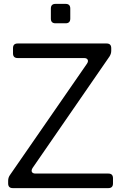

<svg xmlns="http://www.w3.org/2000/svg" viewBox="-20 -969 624 989"><path d="M46 0Q22 0 22 -24V-38Q22 -54 31 -67L428 -641Q436 -653 431.5 -661.5Q427 -670 413 -670H71Q47 -670 47 -694V-721Q47 -745 71 -745H529Q553 -745 553 -721V-707Q553 -692 544 -678L148 -104Q140 -91 144.5 -83Q149 -75 163 -75H538Q562 -75 562 -51V-24Q562 0 538 0ZM266 -849Q242 -849 242 -873V-925Q242 -949 266 -949H318Q342 -949 342 -925V-873Q342 -849 318 -849Z"/></svg>

Font: Pitagon Sans Text
Style: Regular
Weight: 400
Designer: Travis Tran
Foundry: Pitagon
Version: Version 1.001; ttfautohint (v1.8.4.7-5d5b);gftools[0.9.26]